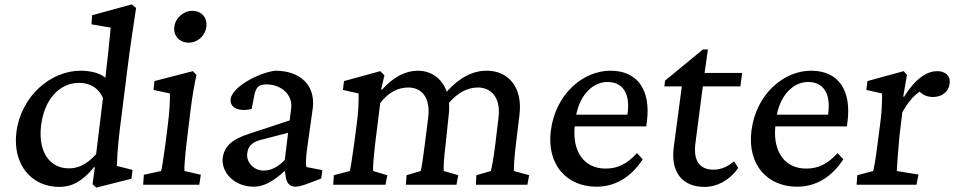

<svg xmlns="http://www.w3.org/2000/svg" viewBox="-20 -836 4319 869"><path d="M416 13 575 -27 580 -67 509 -85C510 -110 512 -168 522 -248L556 -519C568 -616 581 -702 596 -800L576 -816L397 -767L394 -726L481 -711C479 -682 464 -541 457 -484C431 -507 385 -516 345 -516C212 -516 75 -404 54 -236C37 -92 121 10 249 10C303 10 353 -14 406 -80L409 -79L399 -2ZM166 -268C180 -383 246 -461 339 -461C381 -461 425 -442 446 -392L415 -138C371 -90 333 -74 291 -74C209 -74 151 -144 166 -268Z M628 0H882L889 -45L815 -62C813 -74 817 -125 825 -194L843 -342C851 -405 859 -448 869 -497L853 -514L679 -469L675 -429L749 -413C750 -382 747 -328 739 -266L729 -186C717 -99 712 -70 709 -62L631 -45ZM769 -715C764 -674 792 -643 834 -643C875 -643 909 -674 914 -715C919 -755 893 -787 851 -787C810 -787 774 -755 769 -715Z M1130 9C1173 9 1218 -15 1269 -63L1274 -32C1279 -5 1293 9 1317 9C1330 9 1350 4 1373 -5L1434 -28L1439 -66L1367 -80C1363 -94 1365 -125 1369 -156L1396 -349C1407 -450 1340 -516 1225 -516C1144 -505 1031 -441 1024 -388C1019 -348 1061 -329 1119 -343L1129 -394C1137 -441 1149 -454 1186 -454C1253 -454 1305 -407 1298 -348L1291 -291L1109 -231C1030 -206 995 -174 988 -121C981 -58 1037 9 1130 9ZM1099 -141C1102 -172 1119 -192 1157 -202L1284 -235L1269 -112C1237 -79 1206 -64 1173 -64C1128 -64 1094 -102 1099 -141Z M1488 0H1725L1733 -43L1669 -62C1667 -78 1671 -125 1679 -194L1701 -370C1738 -418 1782 -440 1828 -440C1883 -440 1930 -401 1918 -303L1902 -177C1894 -114 1889 -80 1884 -62L1820 -43L1817 0H2046L2054 -43L1989 -62C1986 -77 1990 -128 1997 -183L2010 -308C2013 -331 2014 -351 2012 -370C2051 -416 2095 -440 2144 -440C2196 -440 2249 -402 2236 -301L2221 -177C2213 -114 2206 -80 2202 -62L2136 -43L2134 0H2367L2375 -43L2306 -62C2305 -77 2308 -128 2315 -183L2331 -315C2347 -442 2280 -516 2183 -516C2120 -516 2059 -485 2002 -421C1979 -486 1926 -516 1872 -516C1819 -516 1763 -491 1709 -430L1705 -431L1720 -495L1701 -514L1537 -469L1532 -429L1603 -413C1604 -382 1602 -327 1595 -278L1583 -186C1572 -105 1567 -76 1563 -62L1491 -43Z M2680 9C2762 9 2835 -32 2889 -115L2863 -143C2817 -93 2775 -73 2721 -73C2627 -73 2570 -145 2581 -264H2905L2908 -286C2926 -430 2865 -515 2745 -516C2620 -517 2494 -411 2473 -244C2454 -89 2546 9 2680 9ZM2588 -317C2608 -416 2670 -465 2729 -465C2797 -465 2832 -415 2821 -327L2820 -317Z M3321 -76 3302 -106C3276 -83 3244 -68 3210 -68C3149 -68 3118 -105 3127 -184L3161 -445H3331L3339 -506H3169L3184 -612H3161L2990 -471L2987 -445H3066L3029 -167C3015 -49 3075 10 3169 10C3226 10 3285 -22 3321 -76Z M3588 9C3670 9 3743 -32 3797 -115L3771 -143C3725 -93 3683 -73 3629 -73C3535 -73 3478 -145 3489 -264H3813L3816 -286C3834 -430 3773 -515 3653 -516C3528 -517 3402 -411 3381 -244C3362 -89 3454 9 3588 9ZM3496 -317C3516 -416 3578 -465 3637 -465C3705 -465 3740 -415 3729 -327L3728 -317Z M3857 0H4128L4137 -46L4039 -62C4040 -87 4045 -158 4051 -220L4064 -328C4088 -371 4114 -402 4142 -421C4159 -405 4179 -397 4203 -397C4241 -397 4274 -419 4278 -458C4283 -494 4257 -514 4222 -514C4181 -514 4128 -488 4072 -398L4068 -399L4085 -497L4070 -514L3906 -469L3901 -429L3972 -413C3973 -382 3971 -328 3964 -278L3952 -186C3943 -112 3935 -73 3932 -62L3860 -43Z"/></svg>

Font: TPK Tissa Web Medium
Style: Italic
Weight: 500
Italic angle: -7°
Designer: Jacques Le Bailly, Suppakit Chalermlarp | Katatrad Co.,Ltd.
Foundry: Jacques Le Bailly, Cadson Demak Co.,Ltd.
Version: Version 5.000;Glyphs 3.1.2 (3151)